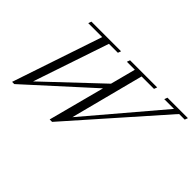

<svg xmlns="http://www.w3.org/2000/svg" viewBox="-105 -982 1312 1312"><g transform="rotate(45 551.0 -326.0)"><path d="M77.1 11.2 296.4 -640.6H161.6L169.4 -663.1H456.1L447.8 -640.6H361.3L176.3 -92.3L564 -458L611.8 -640.6H534.7L543 -663.1H805.2L796.9 -640.6H676.8L539.1 -109.4L990.2 -640.6H896L904.3 -663.1H1102.1L1093.8 -640.6H1039.6L463.9 11.2H440.4L547.9 -397L98.6 11.2Z"/></g></svg>

Font: Elstob Light
Style: Italic
Weight: 300
Italic angle: -20°
Designer: Peter S. Baker
Version: Version 1.015